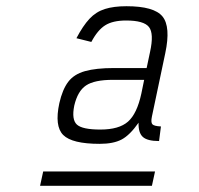

<svg xmlns="http://www.w3.org/2000/svg" viewBox="-20 -834 640 618"><path d="M301 -371Q212 -371 183.5 -399.5Q155 -428 171 -502Q181 -546 199.5 -570.5Q218 -595 253.5 -605Q289 -615 347 -615H452L463 -667Q476 -726 459.5 -747Q443 -768 386 -768Q343 -768 318.5 -752.5Q294 -737 274 -699L226 -711Q247 -751 268 -773.5Q289 -796 317.5 -805Q346 -814 387 -814Q476 -814 503 -781Q530 -748 512 -663L469 -459Q465 -440 470.5 -434Q476 -428 498 -427L492 -380Q454 -380 439.5 -393.5Q425 -407 426 -439Q398 -399 371.5 -385Q345 -371 301 -371ZM303 -417Q363 -417 392 -442.5Q421 -468 435 -533L444 -577H343Q284 -577 257 -559Q230 -541 219 -494Q210 -449 227.5 -433Q245 -417 303 -417ZM109 -236 119 -282H479L469 -236Z"/></svg>

Font: Victor Mono Thin
Style: Italic
Weight: 100
Italic angle: -12°
Monospace: yes
Designer: Rune Bjørnerås
Version: Version 1.561;gftools[0.9.30]